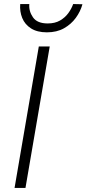

<svg xmlns="http://www.w3.org/2000/svg" viewBox="-20 -930 428 950"><path d="M172 -700 52 0H106L226 -700ZM80 -910Q77 -873 90 -841Q103 -809 133.5 -789.5Q164 -770 212 -770Q261 -770 296.5 -790Q332 -810 355 -841.5Q378 -873 388 -909L342 -910Q334 -887 318 -865Q302 -843 277 -828.5Q252 -814 216 -814Q164 -814 143 -844.5Q122 -875 125 -910Z"/></svg>

Font: Jost* 300 Light Italic
Style: Italic
Weight: 300
Italic angle: -10°
Version: Version 3.200; ttfautohint (v0.97) -l 8 -r 50 -G 200 -x 14 -